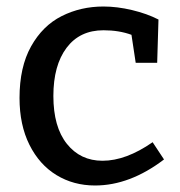

<svg xmlns="http://www.w3.org/2000/svg" viewBox="-20 -560 554 590"><path d="M484 -70Q379 10 272 10Q206 10 153.5 -22Q101 -54 70.5 -115Q40 -176 40 -259Q40 -354 75.5 -417.5Q111 -481 169.5 -510.5Q228 -540 298 -540Q340 -540 386 -529Q432 -518 467 -500L463 -367H397L384 -453Q346 -467 298 -467Q225 -467 184.5 -413Q144 -359 144 -265Q144 -170 185.5 -118Q227 -66 295 -66Q367 -66 449 -123Z"/></svg>

Font: Bitter Pro Medium
Style: Regular
Weight: 500
Designer: Sol Matas, and Bitter project Authors
Foundry: Sol Matas
Version: Version 1.010